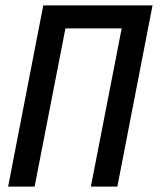

<svg xmlns="http://www.w3.org/2000/svg" viewBox="-20 -690 590 710"><path d="M10 0 140 -670H544L414 0H316L430 -585H222L108 0Z"/></svg>

Font: Lode Dark Term
Style: Bold Italic
Weight: 700
Italic angle: -11°
Monospace: yes
Designer: Belleve Invis
Foundry: Belleve Invis
Version: Version 29.2.0